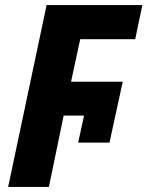

<svg xmlns="http://www.w3.org/2000/svg" viewBox="-20 -734 579 754"><path d="M12 0H172L230 -280H310L287 -174H410L462 -413H259L295 -580H511L539 -714H163Z"/></svg>

Font: Noto Sans SemiCondensed ExtraBold
Style: Italic
Weight: 800
Width: 4
Italic angle: -12°
Designer: Monotype Design Team
Foundry: Monotype Imaging Inc.
Version: Version 2.013